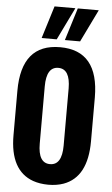

<svg xmlns="http://www.w3.org/2000/svg" viewBox="-72 -1207 740 1270"><g transform="rotate(5 298.0 -572.5)"><path d="M377.4 -628.9Q377 -758.8 297.9 -758.8Q218.8 -758.8 218.8 -628.9V-249Q218.8 -119.6 297.9 -119.6Q377 -119.6 377.4 -249ZM41 -289.1V-584.5Q41 -896 297.9 -896Q554.7 -896 555.2 -584.5V-293.5Q555.2 -55.7 399.4 1Q354.5 17.1 297.9 17.1Q241.2 16.6 196.8 1Q41 -54.7 41 -289.1ZM170.4 -945.8 237.3 -1161.6H375.5L270.5 -945.8ZM324.7 -945.8 391.6 -1161.6H530.8L425.8 -945.8Z"/></g></svg>

Font: Oswald-Bold
Style: Bold
Weight: 700
Designer: vernon adams
Foundry: vernon adams
Version: Version 2.002; ttfautohint (v0.92.18-e454-dirty) -l 8 -r 50 